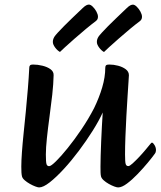

<svg xmlns="http://www.w3.org/2000/svg" viewBox="-20 -806 702 839"><path d="M150.9 13Q145.9 13 134.7 8.9Q123.5 4.8 110.7 -2.4Q97.9 -9.6 88.1 -18.1Q78.4 -26.5 76.1 -35.1Q74.4 -42 73.7 -52.5Q73.1 -63 73.1 -78.1Q73.1 -102.6 75.8 -140.6Q78.5 -178.5 83.3 -224.7Q88.2 -270.8 93 -320.6Q97.7 -370.3 101.8 -419Q105.8 -467.7 107.9 -510.1Q107.9 -517.2 111.5 -520.6Q115 -524 124.3 -524Q144.6 -524 165.7 -518.8Q186.7 -513.7 200.9 -503.4Q215 -493 214.3 -477.2Q213.6 -440.1 208.4 -392.5Q203.1 -344.9 196.3 -295.7Q189.6 -246.6 185 -203.2Q180.4 -159.8 180.4 -131Q180.4 -97.2 183.3 -88.6Q186.1 -79.9 194.9 -79.9Q203 -79.9 224.8 -101.4Q246.6 -122.8 275.9 -159.1Q305.3 -195.4 335.8 -240.6Q366.4 -285.8 390.9 -333Q413.2 -378.7 426.6 -424Q440 -469.4 440 -509.4Q440 -517.2 443.5 -520.6Q447.1 -524 457.1 -524Q476.7 -524 496.2 -518.8Q515.7 -513.7 529.5 -503.4Q543.3 -493 543.3 -477.2Q543.3 -474.9 541.6 -449.7Q539.9 -424.4 537.4 -385Q534.9 -345.5 532.3 -299.9Q529.8 -254.3 528.1 -209.7Q526.4 -165.1 526.4 -131.3Q526.4 -97.5 529.3 -88.9Q532.1 -80.2 540.9 -80.2Q546.6 -80.2 559.4 -91.8Q572.2 -103.4 587.6 -119.6Q603 -135.9 616.1 -151.7Q629.2 -167.6 635.7 -175.4Q638.6 -178.7 640.3 -180.7Q641.9 -182.7 644.2 -182.7Q648.8 -182.7 655.2 -172.1Q661.6 -161.5 661.6 -150Q661.6 -145.7 660.4 -141.7Q659.1 -137.6 656.2 -133.8Q645.7 -119 625.5 -94.7Q605.3 -70.4 581.4 -45.5Q557.4 -20.5 534.9 -3.8Q512.5 13 496.2 13Q490.5 13 479.3 8.9Q468.1 4.8 455.3 -2.4Q442.5 -9.6 433.1 -18.1Q423.7 -26.5 421.4 -35.1Q419.7 -42 419.4 -52.5Q419.1 -63 419.1 -78.1Q419.1 -97 419.9 -126Q420.8 -155 422.1 -188.3Q423.5 -221.6 425.3 -254.6Q427.2 -287.6 428.9 -314.5Q412.8 -278.9 385.2 -234.9Q357.5 -190.9 324.9 -147.4Q292.3 -103.8 258.9 -67.5Q225.5 -31.3 197.2 -9.1Q168.9 13 150.9 13ZM434.4 -578.7Q422.9 -585 413.1 -598.3Q403.3 -611.6 403.3 -622.5Q403.3 -628.6 404.9 -634Q406.6 -639.4 410.1 -645.3Q413.8 -651 425.4 -663.7Q437 -676.4 452.6 -692.2Q468.3 -708 484.5 -723.4Q500.7 -738.9 513.7 -751.4Q526.7 -763.9 532.7 -769.5Q542.8 -779.4 549.2 -782.5Q555.6 -785.7 560.8 -785.7Q568.3 -785.7 577.7 -776.6Q587.1 -767.5 593.8 -755Q600.5 -742.5 600.5 -732.8Q600.5 -727.8 598.7 -723Q597 -718.1 591 -713.4Q573.2 -700.3 548.1 -679.5Q523 -658.8 498.6 -637.1Q474.1 -615.5 456.3 -599.4Q438.5 -583.2 434.4 -578.7ZM242 -579Q230.5 -585.3 220.7 -598.6Q210.9 -611.9 210.9 -622.8Q210.9 -629 212.6 -634.3Q214.2 -639.7 217.8 -645.6Q221.5 -651.3 233 -664Q244.6 -676.7 260.3 -692.5Q276 -708.3 292.1 -723.8Q308.3 -739.2 321.3 -751.7Q334.4 -764.2 340.3 -769.8Q350.5 -779.7 356.9 -782.8Q363.3 -786 368.4 -786Q376 -786 385.3 -776.9Q394.7 -767.8 401.4 -755.3Q408.1 -742.8 408.1 -733.1Q408.1 -728.2 406.4 -723.3Q404.6 -718.5 398.6 -713.7Q380.9 -700.6 355.8 -679.8Q330.7 -659.1 306.2 -637.4Q281.8 -615.8 264 -599.7Q246.2 -583.5 242 -579Z"/></svg>

Font: Briem Hand Thin
Style: Regular
Weight: 100
Designer: Gunnlaugur SE Briem, Eben Sorkin
Foundry: Sorkin Type Co.
Version: Version 1.003